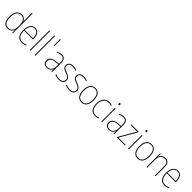

<svg xmlns="http://www.w3.org/2000/svg" viewBox="637 -3005 5221 5221"><g transform="rotate(45 3247.5 -394.5)"><path d="M251 10C347 10 397 -48 417 -110H419L421 0H443V-760H417V-526C417 -491 417 -457 419 -420H417C399 -482 346 -538 257 -538C127 -538 54 -438 54 -255C54 -83 118 10 251 10ZM251 -15C134 -15 81 -98 81 -255C81 -426 144 -513 258 -513C362 -513 417 -428 417 -284V-248C417 -103 367 -15 251 -15Z M778 -538C644 -538 580 -416 580 -261C580 -100 644 10 791 10C847 10 890 -1 932 -23V-51C880 -24 844 -15 791 -15C669 -15 605 -105 606 -269H951V-295C951 -427 902 -538 778 -538ZM778 -513C880 -513 926 -420 925 -293H607C617 -438 682 -513 778 -513Z M1116 0V-760H1090V0Z M1308 0V-760H1282V0Z M1491 -799H1463L1466 -541H1487Z M1796 -537C1746 -537 1697 -523 1652 -501L1662 -476C1711 -502 1754 -512 1796 -512C1880 -512 1918 -467 1918 -347V-301L1830 -295C1691 -285 1608 -234 1608 -129C1608 -49 1655 10 1753 10C1850 10 1895 -42 1917 -99H1919L1922 0H1944V-353C1944 -483 1896 -537 1796 -537ZM1831 -271 1918 -277V-220C1917 -98 1868 -14 1753 -14C1678 -14 1636 -57 1636 -129C1636 -220 1709 -263 1831 -271Z M2384 -130C2384 -226 2309 -251 2229 -284C2154 -315 2098 -334 2098 -407C2098 -477 2152 -513 2237 -513C2282 -513 2332 -502 2363 -484L2375 -509C2339 -526 2291 -538 2237 -538C2132 -538 2072 -485 2072 -407C2072 -317 2138 -292 2221 -259C2299 -229 2357 -206 2357 -131C2357 -59 2313 -15 2211 -15C2156 -15 2104 -29 2060 -53V-23C2092 -7 2147 10 2211 10C2327 10 2384 -44 2384 -130Z M2788 -130C2788 -226 2713 -251 2633 -284C2558 -315 2502 -334 2502 -407C2502 -477 2556 -513 2641 -513C2686 -513 2736 -502 2767 -484L2779 -509C2743 -526 2695 -538 2641 -538C2536 -538 2476 -485 2476 -407C2476 -317 2542 -292 2625 -259C2703 -229 2761 -206 2761 -131C2761 -59 2717 -15 2615 -15C2560 -15 2508 -29 2464 -53V-23C2496 -7 2551 10 2615 10C2731 10 2788 -44 2788 -130Z M3287 -264C3287 -423 3231 -538 3089 -538C2957 -538 2884 -436 2884 -265C2884 -97 2952 10 3086 10C3223 10 3287 -97 3287 -264ZM2911 -265C2911 -421 2972 -513 3089 -513C3214 -513 3260 -408 3260 -264C3260 -110 3207 -15 3086 -15C2967 -15 2911 -112 2911 -265Z M3611 10C3656 10 3698 0 3726 -12V-38C3693 -24 3652 -15 3612 -15C3479 -15 3423 -121 3423 -260C3423 -416 3501 -513 3625 -513C3658 -513 3691 -507 3723 -492L3729 -516C3698 -530 3665 -538 3625 -538C3483 -538 3397 -429 3397 -259C3397 -101 3463 10 3611 10Z M3855 -722C3835 -722 3829 -706 3829 -690C3829 -673 3835 -658 3854 -658C3875 -658 3881 -672 3881 -690C3881 -706 3877 -722 3855 -722ZM3867 -528H3841V0H3867Z M4184 -537C4134 -537 4085 -523 4040 -501L4050 -476C4099 -502 4142 -512 4184 -512C4268 -512 4306 -467 4306 -347V-301L4218 -295C4079 -285 3996 -234 3996 -129C3996 -49 4043 10 4141 10C4238 10 4283 -42 4305 -99H4307L4310 0H4332V-353C4332 -483 4284 -537 4184 -537ZM4219 -271 4306 -277V-220C4305 -98 4256 -14 4141 -14C4066 -14 4024 -57 4024 -129C4024 -220 4097 -263 4219 -271Z M4757 0V-25H4479L4758 -510V-528H4469V-503H4724L4447 -20V0Z M4892 -722C4872 -722 4866 -706 4866 -690C4866 -673 4872 -658 4891 -658C4912 -658 4918 -672 4918 -690C4918 -706 4914 -722 4892 -722ZM4904 -528H4878V0H4904Z M5446 -264C5446 -423 5390 -538 5248 -538C5116 -538 5043 -436 5043 -265C5043 -97 5111 10 5245 10C5382 10 5446 -97 5446 -264ZM5070 -265C5070 -421 5131 -513 5248 -513C5373 -513 5419 -408 5419 -264C5419 -110 5366 -15 5245 -15C5126 -15 5070 -112 5070 -265Z M5779 -538C5679 -538 5629 -477 5610 -416H5608L5605 -528H5584V0H5610V-305C5610 -446 5681 -513 5779 -513C5860 -513 5909 -465 5909 -352V0H5935V-357C5935 -481 5878 -538 5779 -538Z M6267 -538C6133 -538 6069 -416 6069 -261C6069 -100 6133 10 6280 10C6336 10 6379 -1 6421 -23V-51C6369 -24 6333 -15 6280 -15C6158 -15 6094 -105 6095 -269H6440V-295C6440 -427 6391 -538 6267 -538ZM6267 -513C6369 -513 6415 -420 6414 -293H6096C6106 -438 6171 -513 6267 -513Z"/></g></svg>

Font: Noto Sans Sinhala SemiCondensed Thin
Style: Regular
Weight: 100
Width: 4
Designer: Jelle Bosma - Monotype Design Team
Foundry: Monotype Imaging Inc.
Version: Version 2.006